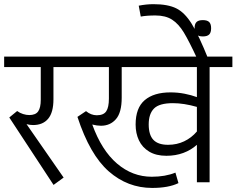

<svg xmlns="http://www.w3.org/2000/svg" viewBox="-26 -883 1145 930"><path d="M134.3 -277.3Q118.2 -277.3 102.5 -281.7L282.2 -22.9L233.4 12.7L19 -314L57.1 -345.2Q70.3 -335.4 85.9 -330.6Q101.6 -325.7 115.7 -325.7Q146.5 -325.7 158.9 -343.5Q171.4 -361.3 171.4 -399.4V-558.1H-5.9V-608.9H323.7V-558.1H232.9V-402.3Q232.9 -338.4 207.3 -307.9Q181.6 -277.3 134.3 -277.3Z M1099.6 -558.1H989.3V0H927.7V-181.6Q899.4 -156.2 862.1 -142.3Q824.7 -128.4 779.8 -128.4Q730 -128.4 696.5 -148.7Q663.1 -168.9 647 -203.1Q630.9 -237.3 630.9 -279.8Q630.9 -360.4 675 -397.9Q719.2 -435.5 799.8 -435.5Q835 -435.5 868.2 -429Q901.4 -422.4 927.7 -412.6V-558.1H563.5V-409.7Q563.5 -337.9 535.6 -305.9Q507.8 -273.9 462.9 -273.9Q444.3 -273.9 420.9 -279.8Q466.3 -154.3 541 -90.6Q615.7 -26.9 709 -26.9Q774.9 -26.9 823.7 -46.9L838.4 3.9Q790.5 27.3 710.9 27.3Q592.3 27.3 500.7 -53Q409.2 -133.3 349.1 -316.9L390.6 -344.7Q415 -324.7 442.9 -324.7Q475.6 -324.7 488.5 -343.8Q501.5 -362.8 501.5 -405.8V-558.1H311.5V-608.9H1099.6ZM927.7 -246.1V-365.2Q864.3 -383.3 811.5 -383.3Q745.6 -383.3 720 -357.4Q694.3 -331.5 694.3 -280.3Q694.3 -229.5 717 -205.6Q739.7 -181.6 788.1 -181.6Q830.6 -181.6 866 -198.5Q901.4 -215.3 927.7 -246.1Z M929.7 -597.7Q889.6 -684.1 864.3 -725.8Q838.9 -767.6 807.4 -787.8Q775.9 -808.1 727.1 -808.1Q684.1 -808.1 655.8 -802.7L646 -855.5Q683.1 -862.8 717.3 -862.8Q787.1 -862.8 827.9 -842.5Q868.7 -822.3 902.6 -767.6Q936.5 -712.9 983.4 -596.2L939 -577.6Z M996.6 -746.1Q996.6 -725.1 987.1 -715.8Q977.5 -706.5 956.5 -706.5Q935.5 -706.5 926 -715.8Q916.5 -725.1 916.5 -746.1Q916.5 -767.1 926 -776.4Q935.5 -785.6 956.5 -785.6Q977.5 -785.6 987.1 -776.4Q996.6 -767.1 996.6 -746.1Z"/></svg>

Font: Varta
Style: Light
Weight: 300
Designer: Joana Correia, Viktoriya Grabowska, Eben Sorkin
Foundry: Sorkin Type
Version: Version 1.002; ttfautohint (v1.3) -l 8 -r 24 -G 200 -x 12 -H